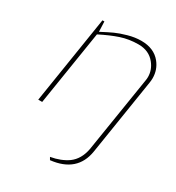

<svg xmlns="http://www.w3.org/2000/svg" viewBox="-186 -653 927 1011"><g transform="rotate(30 277.0 -147.5)"><path d="M272.9 245.1 264.2 230Q325.7 219.2 367.7 189.5Q413.1 156.2 425.8 88.9L499 -370.1Q501 -381.3 501 -392.1Q501 -435.5 472.2 -471.2Q436.5 -516.1 372.1 -516.1Q315.9 -516.1 266.1 -499.5Q216.3 -482.9 155.8 -452.1L84 0H60.1L144 -530.8H155.8L158.2 -469.2Q201.7 -492.2 228.5 -504.4Q254.9 -516.6 296.4 -528.3Q337.9 -540 376 -540Q453.1 -540 493.7 -489.7Q525.4 -450.2 525.4 -398.9Q525.4 -385.3 522.9 -370.1Q463.9 -0.5 450.2 89.8Q428.2 228 272.9 245.1Z"/></g></svg>

Font: Squarion Thin
Style: Italic
Weight: 100
Designer: Natanael Gama
Version: Version 1.00;September 12, 2019;FontCreator 11.5.0.2425 64-b